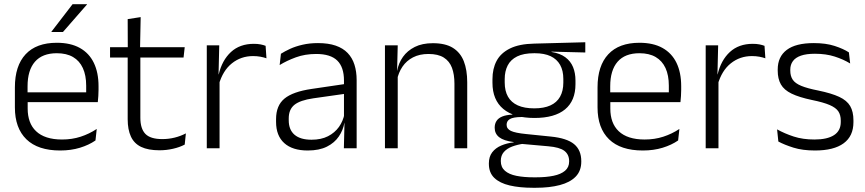

<svg xmlns="http://www.w3.org/2000/svg" viewBox="-20 -702 4097 909"><path d="M265 10.5Q159.5 10.5 105 -42.5Q50.5 -95.5 50.5 -193.5V-288.5Q50.5 -390.5 101.2 -445Q152 -499.5 249 -499.5Q314 -499.5 358 -475Q402 -450.5 424.2 -404.5Q446.5 -358.5 446.5 -294V-276.5Q446.5 -262 445.5 -247.5Q444.5 -233 443 -218.5H387Q388 -240.5 388 -260.2Q388 -280 388 -296.5Q388 -345.5 372.2 -379.8Q356.5 -414 325.8 -432Q295 -450 249 -450Q180.5 -450 145.5 -409.8Q110.5 -369.5 110.5 -293.5V-246L111 -238V-187.5Q111 -154 120.8 -127Q130.5 -100 150.8 -80.8Q171 -61.5 201.8 -51.5Q232.5 -41.5 273.5 -41.5Q321 -41.5 361.8 -54.8Q402.5 -68 438 -91.5L432 -37Q401 -15.5 358.5 -2.5Q316 10.5 265 10.5ZM82 -218.5V-265H429.5V-218.5ZM323.5 -682H392V-681L278 -550.5H223.5V-552Z M735 9.5Q681.5 9.5 648.2 -6.5Q615 -22.5 599.8 -55.5Q584.5 -88.5 584.5 -137.5V-455.5H644.5V-144.5Q644.5 -93 668.2 -68.2Q692 -43.5 748.5 -43.5Q778.5 -43.5 806.8 -50.5Q835 -57.5 860 -70.5L854.5 -17.5Q831 -5 799.5 2.2Q768 9.5 735 9.5ZM501 -429.5V-478.5H854.5L849 -429.5ZM585 -471.5 584.5 -611.5 646 -621 643 -471.5Z M1016 -301.5 1000.5 -348 1015.5 -350Q1031.5 -417 1073.5 -455.8Q1115.5 -494.5 1182 -494.5Q1199.5 -494.5 1213.5 -491.8Q1227.5 -489 1237.5 -485L1241.5 -426Q1229 -430.5 1213 -433.5Q1197 -436.5 1178 -436.5Q1121 -436.5 1078 -402.2Q1035 -368 1016 -301.5ZM959 0V-487.5H1018L1014.5 -341L1019.5 -336V0Z M1608 0 1611 -121.5 1608.5 -131V-288.5V-321Q1608.5 -384 1576.8 -415.2Q1545 -446.5 1477 -446.5Q1424 -446.5 1380.5 -430.5Q1337 -414.5 1304 -394L1310 -447.5Q1328 -459 1353.5 -470.8Q1379 -482.5 1412.2 -490.2Q1445.5 -498 1485.5 -498Q1534.5 -498 1569.2 -486Q1604 -474 1626 -451Q1648 -428 1658.2 -395.5Q1668.5 -363 1668.5 -322.5V0ZM1437 10.5Q1364.5 10.5 1325.8 -24.5Q1287 -59.5 1287 -125V-138Q1287 -202.5 1326.8 -235.2Q1366.5 -268 1455.5 -281L1618.5 -305L1621.5 -259L1463 -236.5Q1401 -227.5 1374 -205.8Q1347 -184 1347 -141.5V-132.5Q1347 -87.5 1374.5 -64Q1402 -40.5 1455 -40.5Q1500.5 -40.5 1532.8 -57Q1565 -73.5 1584.8 -101.2Q1604.5 -129 1611 -163.5L1623 -120.5H1610.5Q1604.5 -86 1584.2 -56Q1564 -26 1527.8 -7.8Q1491.5 10.5 1437 10.5Z M2131.5 0V-306Q2131.5 -349.5 2119.8 -381Q2108 -412.5 2081 -429.5Q2054 -446.5 2008.5 -446.5Q1966.5 -446.5 1935.5 -430.5Q1904.5 -414.5 1885.5 -386.5Q1866.5 -358.5 1859.5 -322.5L1847 -367.5H1860.5Q1867 -403.5 1887.8 -432.8Q1908.5 -462 1943.8 -479.8Q1979 -497.5 2029.5 -497.5Q2088.5 -497.5 2124 -475.5Q2159.5 -453.5 2175.8 -412.2Q2192 -371 2192 -312V0ZM1802.5 0V-487.5H1863L1860 -367L1863 -364V0Z M2510 -143.5Q2414 -143.5 2362.8 -186.2Q2311.5 -229 2311.5 -310V-327Q2311.5 -377 2331.2 -414Q2351 -451 2394.5 -472.5Q2438 -494 2508.5 -495.5L2751 -502V-453.5L2591 -457.5V-456Q2631.5 -449.5 2656.5 -431Q2681.5 -412.5 2693 -384.5Q2704.5 -356.5 2704.5 -320.5V-303.5Q2704.5 -225 2655.2 -184.2Q2606 -143.5 2510 -143.5ZM2507 137.5H2517.5Q2565.5 137.5 2600.5 130.2Q2635.5 123 2655 106.5Q2674.5 90 2674.5 62.5V61Q2674.5 29.5 2652 12.2Q2629.5 -5 2575.5 -9.5L2440.5 -21.5L2461.5 -22Q2429 -17.5 2404.2 -8Q2379.5 1.5 2365.2 18Q2351 34.5 2351 59.5V60.5Q2351 89.5 2370.5 106.5Q2390 123.5 2425 130.5Q2460 137.5 2507 137.5ZM2503.5 187Q2440 187 2393 176Q2346 165 2320.2 140.2Q2294.5 115.5 2294.5 73.5V71.5Q2294.5 40 2310.2 19.2Q2326 -1.5 2353 -13Q2380 -24.5 2412 -28L2411.5 -29.5Q2365 -35.5 2343.5 -52.2Q2322 -69 2322 -97V-97.5Q2322 -116 2330.8 -129.5Q2339.5 -143 2358 -150.5Q2376.5 -158 2406 -159.5V-168.5L2486.5 -147L2448.5 -148Q2409 -147.5 2393.8 -138.2Q2378.5 -129 2378.5 -111.5V-111Q2378.5 -92 2399 -82.2Q2419.5 -72.5 2470 -67.5L2587.5 -55.5Q2663.5 -48 2697.8 -19.8Q2732 8.5 2732 61V63Q2732 107 2705.5 134.2Q2679 161.5 2630.5 174.2Q2582 187 2516.5 187ZM2509.5 -189Q2555 -189 2585.5 -202.8Q2616 -216.5 2631.5 -244Q2647 -271.5 2647 -311V-328.5Q2647 -367.5 2631.8 -394.8Q2616.5 -422 2586.8 -436Q2557 -450 2512 -450H2508.5Q2459 -450 2428.2 -434.8Q2397.5 -419.5 2383.5 -392Q2369.5 -364.5 2369.5 -328V-311.5Q2369.5 -271.5 2385 -244.2Q2400.5 -217 2431.5 -203Q2462.5 -189 2509.5 -189Z M3023.5 10.5Q2918 10.5 2863.5 -42.5Q2809 -95.5 2809 -193.5V-288.5Q2809 -390.5 2859.8 -445Q2910.5 -499.5 3007.5 -499.5Q3072.5 -499.5 3116.5 -475Q3160.5 -450.5 3182.8 -404.5Q3205 -358.5 3205 -294V-276.5Q3205 -262 3204 -247.5Q3203 -233 3201.5 -218.5H3145.5Q3146.5 -240.5 3146.5 -260.2Q3146.5 -280 3146.5 -296.5Q3146.5 -345.5 3130.8 -379.8Q3115 -414 3084.2 -432Q3053.5 -450 3007.5 -450Q2939 -450 2904 -409.8Q2869 -369.5 2869 -293.5V-246L2869.5 -238V-187.5Q2869.5 -154 2879.2 -127Q2889 -100 2909.2 -80.8Q2929.5 -61.5 2960.2 -51.5Q2991 -41.5 3032 -41.5Q3079.5 -41.5 3120.2 -54.8Q3161 -68 3196.5 -91.5L3190.5 -37Q3159.5 -15.5 3117 -2.5Q3074.5 10.5 3023.5 10.5ZM2840.5 -218.5V-265H3188V-218.5Z M3378 -301.5 3362.5 -348 3377.5 -350Q3393.5 -417 3435.5 -455.8Q3477.5 -494.5 3544 -494.5Q3561.5 -494.5 3575.5 -491.8Q3589.5 -489 3599.5 -485L3603.5 -426Q3591 -430.5 3575 -433.5Q3559 -436.5 3540 -436.5Q3483 -436.5 3440 -402.2Q3397 -368 3378 -301.5ZM3321 0V-487.5H3380L3376.5 -341L3381.5 -336V0Z M3838.5 10.5Q3779.5 10.5 3736.5 -3Q3693.5 -16.5 3665 -32L3659 -89.5Q3695 -69.5 3738 -55.5Q3781 -41.5 3836 -41.5Q3896.5 -41.5 3928.5 -62.2Q3960.5 -83 3960.5 -124V-131Q3960.5 -157.5 3949 -174.8Q3937.5 -192 3908 -204.8Q3878.5 -217.5 3824.5 -228.5Q3763 -241.5 3727.5 -258.8Q3692 -276 3677 -302.5Q3662 -329 3662 -368V-373Q3662 -433.5 3704.8 -465.8Q3747.5 -498 3833 -498Q3890 -498 3931.5 -484.5Q3973 -471 3999 -454L4005 -401.5Q3973 -421 3932 -434.2Q3891 -447.5 3838 -447.5Q3797.5 -447.5 3771.8 -438.5Q3746 -429.5 3733.8 -412.5Q3721.5 -395.5 3721.5 -372.5V-368Q3721.5 -342 3733 -324.8Q3744.5 -307.5 3773.5 -295.5Q3802.5 -283.5 3853.5 -273.5Q3916.5 -260.5 3953 -243.5Q3989.5 -226.5 4005 -200Q4020.5 -173.5 4020.5 -132.5V-123.5Q4020.5 -57.5 3974 -23.5Q3927.5 10.5 3838.5 10.5Z"/></svg>

Font: Anek Gujarati Medium Light
Style: Regular
Weight: 300
Version: Version 1.003